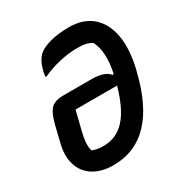

<svg xmlns="http://www.w3.org/2000/svg" viewBox="-169 -843 938 985"><g transform="rotate(-30 300.0 -350.0)"><path d="M375 -714Q461 -714 513 -668.5Q565 -623 579 -541Q593 -459 566 -349L564 -342Q478 14 222 14Q152 14 105 -15.5Q58 -45 41 -98.5Q24 -152 42 -222L66 -321Q82 -382 105.5 -403.5Q129 -425 178 -425H344Q422 -425 449 -389L456 -392Q481 -512 446 -580Q430 -591 410.5 -595.5Q391 -600 361 -600Q309 -600 254.5 -587.5Q200 -575 150 -552H146Q146 -560 147 -568.5Q148 -577 150 -585Q165 -643 195 -669Q221 -690 268.5 -702Q316 -714 375 -714ZM226 -97Q303 -97 355 -153.5Q407 -210 441 -331H195L167 -218Q149 -145 161 -109Q188 -97 226 -97Z"/></g></svg>

Font: Recursive Mn Csl St SmB
Style: Italic
Weight: 600
Italic angle: -15°
Monospace: yes
Version: Version 1.079;hotconv 1.0.112;makeotfexe 2.5.65598; ttfautoh